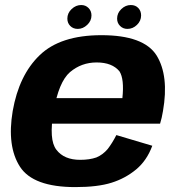

<svg xmlns="http://www.w3.org/2000/svg" viewBox="-20 -739 706 764"><path d="M279.5 5.5 299 -103Q235 -103 204.5 -143Q173.5 -182.5 193.5 -296.5Q213.5 -413 258.5 -452Q304 -490.5 364.5 -490.5Q426.5 -490.5 455.5 -455Q475 -424.5 467 -348.5H187.5L169.5 -247H617Q624 -269.5 628.5 -297Q653 -437.5 603 -518.5Q552 -599 383.5 -599Q220 -599 137.5 -519Q55.5 -440 30.5 -297Q7 -157 59.5 -75.5Q112 5.5 279.5 5.5ZM299 -103 279.5 5.5Q369 5.5 424 -12Q478.5 -29 522 -65Q564.5 -100.5 586 -159L443 -201.5Q427 -170 408.5 -146Q389 -123 363.5 -112.5Q336.5 -103 299 -103ZM289.5 -624Q310 -624 327 -640Q344 -656 344 -677.5Q344 -695.5 332.2 -707.2Q320.5 -719 303 -719Q282 -719 265 -703Q248 -687 248 -665Q248 -647.5 259.5 -635.8Q271 -624 289.5 -624ZM487 -624Q508.5 -624 525 -640Q541.5 -656 541.5 -677.5Q541.5 -695.5 530.2 -707.2Q519 -719 500.5 -719Q479.5 -719 462.8 -703Q446 -687 446 -665Q446 -647.5 457.8 -635.8Q469.5 -624 487 -624Z"/></svg>

Font: Anybody
Style: Bold Italic
Weight: 700
Italic angle: -10°
Designer: Tyler Finck
Foundry: Etcetera Type Company
Version: Version 1.113;gftools[0.9.25]